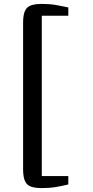

<svg xmlns="http://www.w3.org/2000/svg" viewBox="-20 -824 474 981"><path d="M194 137Q161 137 139.5 130Q118 123 108 102Q98 81 98 40V-707Q98 -748.5 108 -769.2Q118 -790 139.5 -797Q161 -804 194 -804Q235 -804 267.2 -798.2Q299.5 -792.5 329 -786V-743.5H193.5V75.5H329V118.5Q297.5 126 265.8 131.5Q234 137 194 137Z"/></svg>

Font: Merriweather 24pt Medium
Style: Regular
Weight: 500
Designer: Eben Sorkin
Foundry: Eben Sorkin
Version: Version 2.100